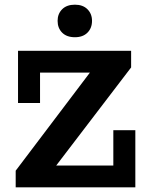

<svg xmlns="http://www.w3.org/2000/svg" viewBox="-20 -800 632 820"><path d="M47 0V-71L364 -490H151V-360H57V-583H540V-512L220 -93H464V-244H558V0ZM300 -641Q265 -641 245.5 -660.5Q226 -680 226 -711Q226 -741 245.5 -760.5Q265 -780 300 -780Q334 -780 353.5 -760.5Q373 -741 373 -711Q373 -680 353.5 -660.5Q334 -641 300 -641Z"/></svg>

Font: Rokkitt
Style: Bold
Weight: 700
Designer: Vernon Adams
Foundry: Vernon Adams
Version: Version 3.103